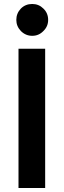

<svg xmlns="http://www.w3.org/2000/svg" viewBox="-20 -945 320 965"><path d="M222 -845Q222 -879 198 -902Q175 -925 142 -925Q108 -925 85 -902Q62 -878 62 -845Q62 -813 85 -789Q109 -765 142 -765Q175 -765 198 -789Q222 -812 222 -845ZM73 0H207V-700H73Z"/></svg>

Font: Unageo
Style: Bold
Weight: 700
Designer: Richard Sepsi
Foundry: Richard Sepsi
Version: Version 2.000